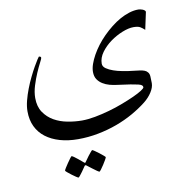

<svg xmlns="http://www.w3.org/2000/svg" viewBox="-68 -377 688 698"><g transform="rotate(-10 276.0 -28.0)"><path d="M499 -232.9Q490.7 -240.7 482.7 -245.4Q474.6 -250 458 -250Q440.4 -250 417 -240.7Q393.6 -231.4 372.3 -216.1Q351.1 -200.7 336.4 -180.7Q321.8 -160.6 321.8 -139.2Q321.8 -128.4 332.8 -120.8Q343.8 -113.3 358.6 -108.2Q373.5 -103 388.4 -100.3Q403.3 -97.7 411.1 -96.2Q423.8 -94.2 434.8 -93.3Q445.8 -92.3 454.8 -90.8Q463.9 -89.4 470.7 -86.9Q477.5 -84.5 481.9 -79.1Q487.3 -73.7 488 -63Q488.8 -52.2 488.8 -38.1Q488.8 -22.5 477.5 -4.9Q466.3 12.7 448.2 26.9Q425.3 44.9 396.5 61.3Q367.7 77.6 334.5 89.8Q301.3 102.1 264.6 109.1Q228 116.2 189.9 116.2Q153.3 116.2 123 107.4Q92.8 98.6 71 82Q49.3 65.4 37.6 41Q25.9 16.6 25.9 -15.1Q25.9 -33.2 31.2 -54.2Q36.6 -75.2 44.7 -96.2Q52.7 -117.2 62.3 -136.7Q71.8 -156.2 80.3 -171.1Q88.9 -186 94.7 -195.1Q100.6 -204.1 101.1 -204.1Q108.9 -204.1 108.9 -198.2Q108.9 -195.8 101.6 -181.6Q94.2 -167.5 85.4 -147.2Q76.7 -127 69.3 -103.3Q62 -79.6 62 -58.1Q62 -26.4 76.4 -5.1Q90.8 16.1 113 28.8Q135.3 41.5 162.6 46.6Q189.9 51.8 215.8 51.8Q237.8 51.8 264.2 46.9Q290.5 42 317.4 34.4Q344.2 26.9 369.1 17.3Q394 7.8 413.3 -1Q432.6 -9.8 444.3 -17.3Q456.1 -24.9 456.1 -28.8Q456.1 -33.2 452.6 -36.1Q449.2 -39.1 439.5 -41.5Q429.7 -43.9 411.4 -46.9Q393.1 -49.8 362.8 -53.7Q350.1 -55.2 336.4 -58.8Q322.8 -62.5 311.3 -69.6Q299.8 -76.7 292.5 -87.6Q285.2 -98.6 285.2 -115.2Q285.2 -128.4 290.5 -143.8Q295.9 -159.2 304.9 -175.5Q314 -191.9 326.4 -208.3Q338.9 -224.6 353.5 -239.3Q368.7 -254.4 385 -267.3Q401.4 -280.3 418.5 -289.8Q435.5 -299.3 452.9 -304.7Q470.2 -310.1 486.8 -310.1Q489.3 -310.1 493.7 -309.3Q498 -308.6 502.2 -306.9Q506.3 -305.2 509.5 -302.7Q512.7 -300.3 512.7 -296.9ZM277.3 197.8Q277.3 199.7 272.9 207.5Q268.6 215.3 262.9 223.9Q257.3 232.4 252.2 239.3Q247.1 246.1 245.1 246.1Q244.1 246.1 237.5 241.5Q231 236.8 223.1 231Q214.4 224.1 203.1 215.8Q199.7 212.4 196.3 215.8Q189 226.1 183.1 234.9Q177.7 242.2 173.1 248Q168.5 253.9 167 253.9Q165.5 253.9 158.4 249.3Q151.4 244.6 143.6 238.8Q135.7 232.9 129.4 227.5Q123 222.2 123 220.7Q123 218.8 127.7 211.2Q132.3 203.6 138.2 195.1Q144 186.5 149.2 179.7Q154.3 172.9 155.3 172.9Q157.7 172.9 164.1 177.5Q170.4 182.1 177.2 187.5Q185.5 193.8 195.3 202.6Q198.2 205.1 199.5 205.3Q200.7 205.6 203.1 201.7Q210.4 190.9 216.8 182.6Q222.2 175.8 227.1 169.9Q231.9 164.1 232.9 164.1Q234.4 164.1 241.7 168.9Q249 173.8 256.8 179.9Q264.6 186 271 191.4Q277.3 196.8 277.3 197.8Z"/></g></svg>

Font: Scheherazade Urdu
Style: Regular
Weight: 400
Designer: SIL International
Foundry: SIL International
Version: Version 1.005 (build 117/117)